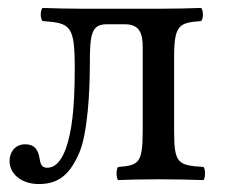

<svg xmlns="http://www.w3.org/2000/svg" viewBox="-20 -451 567 483"><path d="M418 -122V-307C418 -389 431 -394 486 -398C492 -404 492 -425 486 -431C456 -430 418 -429 378 -429H189C156 -429 117 -430 87 -431C81 -425 81 -404 87 -398C158 -393 168 -387 168 -279C168 -174 160 -119 146 -78C133 -42 116 -29 99 -29C86 -29 82 -37 80 -50C77 -69 71 -88 43 -88C18 -88 4 -68 4 -46C4 -15 32 12 78 12C129 12 157 -14 180 -68C200 -116 206 -218 206 -286C206 -364 209 -390 249 -390H294C332 -390 339 -366 339 -332V-122C339 -40 329 -35 277 -31C272 -25 272 -4 277 2C302 1 339 0 379 0C419 0 464 1 492 2C497 -4 497 -25 492 -31C427 -35 418 -40 418 -122Z"/></svg>

Font: Libertinus Serif
Style: Regular
Weight: 400
Designer: Philipp H. Poll, Khaled Hosny
Foundry: Caleb Maclennan
Version: Version 7.050;RELEASE